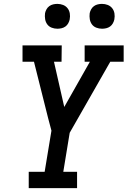

<svg xmlns="http://www.w3.org/2000/svg" viewBox="-20 -969 657 989"><path d="M128 0V-84H210L245 -296L228 -360L155 -651H96V-735H298L297 -651H258L311 -418L443 -651H416V-735H617V-651H548L339 -285L306 -84H377V0ZM506 -821Q490 -821 476 -826.5Q462 -832 453.5 -843.5Q445 -855 442.5 -870Q440 -885 442 -901Q444 -911 449.5 -921Q455 -931 464 -937.5Q473 -944 484 -946.5Q495 -949 505 -949Q521 -949 535 -943.5Q549 -938 558 -926.5Q567 -915 569.5 -900Q572 -885 569 -869Q567 -859 561.5 -849Q556 -839 547 -832.5Q538 -826 527 -823.5Q516 -821 506 -821ZM276 -821Q260 -821 246 -826.5Q232 -832 223.5 -843.5Q215 -855 212.5 -870Q210 -885 212 -901Q214 -911 219.5 -921Q225 -931 234 -937.5Q243 -944 254 -946.5Q265 -949 275 -949Q291 -949 305 -943.5Q319 -938 328 -926.5Q337 -915 339.5 -900Q342 -885 339 -869Q337 -859 331.5 -849Q326 -839 317 -832.5Q308 -826 297 -823.5Q286 -821 276 -821Z"/></svg>

Font: Iosevka Etoile Medium
Style: Italic
Weight: 500
Italic angle: -9°
Designer: Belleve Invis
Foundry: Belleve Invis
Version: Version 22.1.2; ttfautohint (v1.8.4)